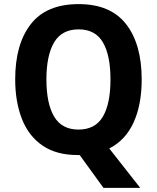

<svg xmlns="http://www.w3.org/2000/svg" viewBox="-20 -811 764 935"><path d="M670 -424Q670 -301 630.5 -214.5Q591 -128 512 -88L663 104H484L368 -56Q364 -56 358 -56Q254 -56 186.5 -102.5Q119 -149 86.5 -232.5Q54 -316 54 -425Q54 -596 130 -693.5Q206 -791 363 -791Q518 -791 594 -693.5Q670 -596 670 -424ZM206 -424Q206 -307 243.5 -243.5Q281 -180 362 -180Q444 -180 481 -243Q518 -306 518 -424Q518 -542 481 -605Q444 -668 363 -668Q281 -668 243.5 -604.5Q206 -541 206 -424Z"/></svg>

Font: Noto Sans Malayalam UI SemiCondensed
Style: Bold
Weight: 700
Width: 4
Designer: Jelle Bosma - Monotype Design Team
Foundry: Monotype Imaging Inc.
Version: Version 2.104; ttfautohint (v1.8.4.7-5d5b)